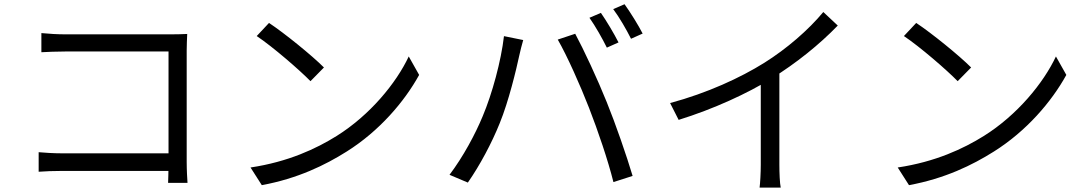

<svg xmlns="http://www.w3.org/2000/svg" viewBox="-20 -839 5040 890"><path d="M171.8 -685.6V-596.9C195.5 -598.3 244.8 -600.3 281.8 -600.3H761.2V-79.2C761.2 -43 759.6 -6.2 759.2 8.7H849.2C848 -6.6 845.4 -52 845.4 -87.8V-604.4C845.4 -627.6 846.8 -659.4 847.8 -681.6C827.9 -680.6 798.2 -679.8 773.5 -679.8H281.2C248.9 -679.8 205.1 -682.2 171.8 -685.6ZM159.2 -133.5V-42.9C186 -45.1 231.3 -46.8 272.4 -46.8H806.1V-128.2H269.8C228.3 -128.2 184.8 -131.2 159.2 -133.5Z M1227 -732.7 1170 -671.9C1244.4 -622.1 1368.6 -514.6 1419.2 -462.7L1481.6 -526.2C1426.4 -581.7 1297.9 -685.7 1227 -732.7ZM1141.3 -62.6 1193.6 19.3C1360.5 -11.6 1486.8 -73.4 1587 -136.5C1738.1 -231.4 1854.5 -367.4 1922.9 -491.7L1874.7 -577.3C1816.8 -454 1695.3 -305.7 1540.9 -209C1445.9 -149.6 1315.7 -88.7 1141.3 -62.6Z M2765.4 -779.3 2712.3 -756.6C2739.3 -718.8 2773.2 -658.6 2793 -618.2L2847.1 -642.3C2826.7 -682.8 2790.4 -743.6 2765.4 -779.3ZM2875 -819.4 2822.5 -796.7C2850.7 -759.3 2883.3 -702.7 2905.1 -659.3L2958.9 -683.4C2940.1 -720.5 2901.6 -782.6 2875 -819.4ZM2217.6 -300.5C2183.3 -217.5 2126.9 -112.1 2063.7 -28.7L2148.7 7.3C2204.8 -73.2 2259.5 -176.1 2296.3 -267.6C2338.3 -370.2 2373.5 -518.3 2386.8 -580.5C2391.5 -601.7 2398.7 -631.2 2405.3 -653.4L2316.1 -671.5C2302.9 -556.4 2261.4 -404.3 2217.6 -300.5ZM2710.4 -339C2751.9 -232.4 2798.1 -96.8 2823.5 5L2912.4 -23.5C2885.6 -114.1 2832.6 -267.3 2792.3 -366.1C2749.9 -471.8 2685.6 -609.8 2646.3 -682.5L2565.4 -655.5C2608.6 -580.9 2670.4 -441.9 2710.4 -339Z M3086.2 -361.3 3125.8 -283.3C3286.7 -333.2 3445.8 -406.2 3555.3 -474.4C3672.1 -547 3777.5 -631.8 3863.4 -720.5L3796.4 -783.3C3727.3 -700 3627.3 -613.3 3522.6 -547.7C3411.8 -478.5 3259.1 -407.9 3086.2 -361.3ZM3506.5 -506.3V-75.9C3506.5 -38.3 3503.7 11.6 3501 30.7H3599C3594.7 11.2 3592.7 -38.3 3592.7 -75.9V-532.1Z M4227 -732.7 4170 -671.9C4244.4 -622.1 4368.6 -514.6 4419.2 -462.7L4481.6 -526.2C4426.4 -581.7 4297.9 -685.7 4227 -732.7ZM4141.3 -62.6 4193.6 19.3C4360.5 -11.6 4486.8 -73.4 4587 -136.5C4738.1 -231.4 4854.5 -367.4 4922.9 -491.7L4874.7 -577.3C4816.8 -454 4695.3 -305.7 4540.9 -209C4445.9 -149.6 4315.7 -88.7 4141.3 -62.6Z"/></svg>

Font: Source Han Sans JP VF
Style: Regular
Weight: 250
Designer: Ryoko NISHIZUKA 西塚涼子 (kana, bopomofo & ideographs); Paul D. Hunt (Latin, Greek & Cyrillic); Sandoll Communications 산돌커뮤니
Foundry: Adobe
Version: Version 2.004;hotconv 1.0.118;makeotfexe 2.5.65603